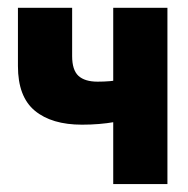

<svg xmlns="http://www.w3.org/2000/svg" viewBox="-20 -466 475 486"><path d="M162.6 -446.3H25.4V-298.8Q25.4 -221.2 68.1 -185.8Q110.8 -150.4 187.5 -150.4Q231.9 -150.4 270.3 -157.2Q308.6 -164.1 335.4 -176.3V-279.8Q310.1 -269.5 285.2 -264.4Q260.3 -259.3 227.1 -259.3Q194.8 -259.3 178.7 -273.9Q162.6 -288.6 162.6 -324.2ZM403.8 -446.3H266.6V0H403.8Z"/></svg>

Font: Roboto Flex Super Cond Bold
Style: Regular
Weight: 700
Width: 3
Designer: Berlow after Robertson
Foundry: Google
Version: Version 3.000